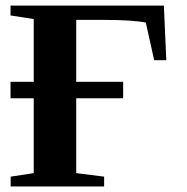

<svg xmlns="http://www.w3.org/2000/svg" viewBox="-20 -675 676 695"><path d="M582 -457H538.1L507.8 -593.3Q459 -603 355 -603H255.9V-378.9H425.8V-319.3H255.9V-48.3L356.9 -35.6V0H18.6V-35.6L102.1 -48.3V-319.3H18.1V-378.9H102.1V-606L18.1 -619.1V-654.8H573.2Z"/></svg>

Font: Liberation Serif
Style: Bold
Weight: 700
Designer: Steve Matteson
Foundry: Ascender Corporation
Version: Version 2.1.5